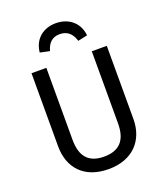

<svg xmlns="http://www.w3.org/2000/svg" viewBox="-165 -1033 993 1155"><g transform="rotate(-20 331.0 -455.0)"><path d="M90 -221C90 -84 173 12 330 12C485 12 572 -84 572 -221V-689H476V-228C476 -121 429 -68 330 -68C232 -68 185 -121 185 -228V-689H90ZM240 -776C254 -826 282 -852 329 -852C376 -852 407 -826 421 -776L482 -789C474 -873 410 -922 329 -922C249 -922 187 -873 179 -789Z"/></g></svg>

Font: FiraGO Unicode
Style: Regular
Weight: 400
Designer: bBox Type
Foundry: bBox Type GmbH
Version: Version 1.001;PS 001.001;hotconv 1.0.88;makeotf.lib2.5.64775